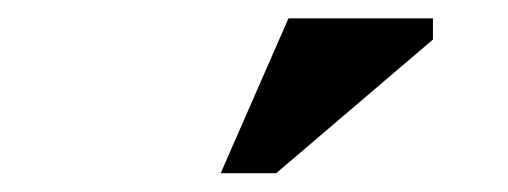

<svg xmlns="http://www.w3.org/2000/svg" viewBox="-20 -710 540 204"><path d="M214.5 -526 286.5 -690.5H440V-668L273.5 -526Z"/></svg>

Font: Newsreader
Style: Bold
Weight: 700
Designer: Hugues Gentile
Foundry: Production Type
Version: Version 1.003